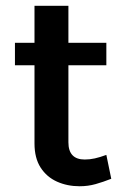

<svg xmlns="http://www.w3.org/2000/svg" viewBox="-20 -634 435 668"><path d="M257 14Q214.1 14 178.4 -2Q142.6 -18 121.3 -51Q100 -84.1 100 -135V-613.9H218V-138.9Q218 -79 275 -79Q292.4 -79 309.9 -82.9Q327.5 -86.8 350 -95.1L367.1 -12Q339.2 -1 312.7 6.5Q286.2 14 257 14ZM32 -406.9V-485.1H350V-406.9Z"/></svg>

Font: Karla
Style: Regular
Weight: 400
Designer: Jonathan Pinhorn
Version: Version 2.004;gftools[0.9.33]